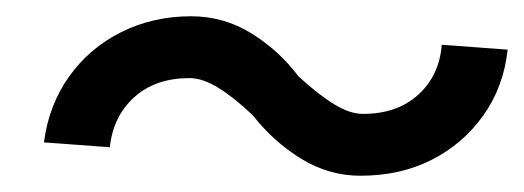

<svg xmlns="http://www.w3.org/2000/svg" viewBox="-20 -518 644 236"><path d="M423 -302Q384 -302 350 -323Q316 -344 291 -376Q268 -398 248.5 -410Q229 -422 213 -422Q171 -422 145 -398.5Q119 -375 115 -337L34 -343Q40 -389 65 -424Q90 -459 129 -478.5Q168 -498 215 -498Q255 -498 289 -477Q323 -456 347 -424Q371 -402 390.5 -390Q410 -378 426 -378Q468 -378 494 -401.5Q520 -425 523 -463L604 -457Q599 -411 574 -376Q549 -341 510.5 -321.5Q472 -302 423 -302Z"/></svg>

Font: Victor Mono Thin Medium
Style: Italic
Weight: 500
Italic angle: -12°
Monospace: yes
Version: Version 1.561;gftools[0.9.30]